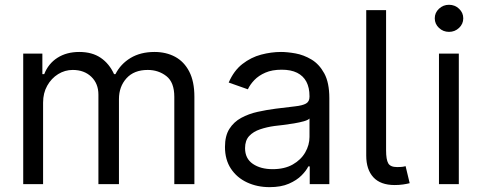

<svg xmlns="http://www.w3.org/2000/svg" viewBox="-20 -770 2016 803"><path d="M77.1 0V-545.9H157.2V-460H165Q182.1 -503.9 220.2 -528.3Q258.3 -552.7 311.5 -552.7Q365.2 -552.7 401.1 -528.3Q437 -503.9 457 -460H462.9Q484.4 -502.4 526.1 -527.6Q567.9 -552.7 626 -552.7Q674.8 -552.7 712.4 -532.5Q750 -512.2 771.5 -470.7Q793 -429.2 793 -365.2V0H709V-365.2Q709 -425.8 675.8 -451.7Q642.6 -477.5 597.7 -477.5Q540.5 -477.5 509 -442.6Q477.5 -407.7 477.5 -355.5V0H391.6V-374Q391.6 -420.4 361.8 -449Q332 -477.5 284.2 -477.5Q251.5 -477.5 223.1 -460Q194.8 -442.4 177.5 -411.6Q160.2 -380.9 160.2 -340.8V0Z M1107.4 12.7Q1055.7 12.7 1013.2 -7.1Q970.7 -26.9 945.8 -64.5Q920.9 -102.1 920.9 -155.3Q920.9 -202.1 939.5 -231.2Q958 -260.3 989 -277.1Q1020 -293.9 1057.4 -302.2Q1094.7 -310.5 1132.8 -315.4Q1182.6 -321.8 1213.9 -325.2Q1245.1 -328.6 1259.8 -336.9Q1274.4 -345.2 1274.4 -365.2V-368.2Q1274.4 -403.3 1261.5 -428Q1248.5 -452.6 1222.7 -465.6Q1196.8 -478.5 1158.2 -478.5Q1118.2 -478.5 1090.1 -466.3Q1062 -454.1 1043.9 -435.3Q1025.9 -416.5 1016.6 -396.5L936.5 -424.8Q958 -474.6 993.9 -502.4Q1029.8 -530.3 1072 -541.5Q1114.3 -552.7 1155.3 -552.7Q1181.6 -552.7 1215.8 -546.6Q1250 -540.5 1282.5 -521.2Q1314.9 -502 1336.2 -463.1Q1357.4 -424.3 1357.4 -359.4V0H1275.4V-74.2H1269.5Q1261.2 -56.6 1241.2 -36.4Q1221.2 -16.1 1188.2 -1.7Q1155.3 12.7 1107.4 12.7ZM1120.1 -62.5Q1169.9 -62.5 1204.3 -82Q1238.8 -101.6 1256.6 -132.6Q1274.4 -163.6 1274.4 -197.3V-274.4Q1269 -268.1 1251 -262.9Q1232.9 -257.8 1209.5 -253.9Q1186 -250 1164.1 -247.3Q1142.1 -244.6 1128.9 -243.2Q1096.2 -238.8 1067.9 -229.2Q1039.6 -219.7 1022.2 -201.2Q1004.9 -182.6 1004.9 -150.4Q1004.9 -106.9 1037.4 -84.7Q1069.8 -62.5 1120.1 -62.5Z M1630.9 3.9Q1571.3 3.9 1541.5 -28.6Q1511.7 -61 1511.7 -119.1V-727.5H1594.7V-141.6Q1594.7 -102.5 1603.8 -86.9Q1612.8 -71.3 1640.6 -71.3Q1654.8 -71.3 1662.4 -72.3Q1669.9 -73.2 1676.3 -75.2L1693.4 -3.9Q1682.6 -1 1665.8 1.5Q1648.9 3.9 1630.9 3.9Z M1815.9 0V-545.9H1898.9V0ZM1857.9 -636.7Q1833.5 -636.7 1815.9 -653.3Q1798.3 -669.9 1798.3 -693.4Q1798.3 -716.8 1815.9 -733.4Q1833.5 -750 1857.9 -750Q1882.3 -750 1899.9 -733.4Q1917.5 -716.8 1917.5 -693.4Q1917.5 -669.9 1899.9 -653.3Q1882.3 -636.7 1857.9 -636.7Z"/></svg>

Font: GitLab Sans
Style: Regular
Weight: 400
Designer: Rasmus Andersson
Foundry: Modifications by GitLab B.V., manufactured by rsms
Version: Version 4.000;git-c8fb6b7